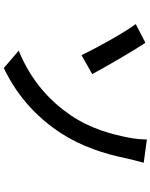

<svg xmlns="http://www.w3.org/2000/svg" viewBox="92 -872 815 1040"><g transform="rotate(90 500.0 -352.5)"><path d="M255 -46 349 35C510 -42 622 -153 701 -273C774 -386 814 -510 838 -628C843 -650 853 -691 862 -723L736 -740C736 -719 733 -676 726 -642C709 -553 679 -437 604 -326C530 -218 420 -113 255 -46ZM212 -732 111 -680C155 -620 233 -483 279 -386L382 -444C346 -511 258 -664 212 -732Z"/></g></svg>

Font: Noto Sans JP Medium
Style: Regular
Weight: 500
Designer: Ryoko NISHIZUKA 西塚涼子 (kana, bopomofo & ideographs); Paul D. Hunt (Latin, Greek & Cyrillic); Sandoll Communications 산돌커뮤니
Foundry: Adobe
Version: Version 2.004;hotconv 1.0.118;makeotfexe 2.5.65603